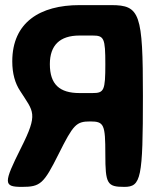

<svg xmlns="http://www.w3.org/2000/svg" viewBox="-20 -731 636 751"><path d="M62 -152C-7 -14 -7 0 66 0C138 0 151 -12 209 -128C267 -244 278 -256 333 -256C387 -256 392 -244 392 -128C392 -12 399 0 466 0C532 0 539 -33 539 -356C539 -678 528 -711 415 -711H291C137 -711 28 -644 28 -491C28 -443 39 -405 59 -375C111 -293 131 -289 62 -152ZM291 -592H342C387 -592 392 -582 392 -480C392 -377 387 -367 342 -367H291C213 -367 175 -401 175 -480C175 -554 214 -592 291 -592Z"/></svg>

Font: Asimov Print
Style: A
Weight: 500
Designer: Google
Version: Version 2.000980: 2014